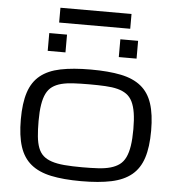

<svg xmlns="http://www.w3.org/2000/svg" viewBox="-59 -943 931 1009"><g transform="rotate(5 406.0 -439.0)"><path d="M218.8 -809.6H593.8V-887.7H218.8ZM62.5 -285.2Q62.5 -371.6 81.1 -428.2Q99.6 -484.9 140.6 -518.1Q181.6 -551.3 247.1 -564.7Q312.5 -578.1 406.2 -578.1Q500 -578.1 565.4 -564.7Q630.9 -551.3 671.9 -518.1Q712.9 -484.9 731.4 -428.2Q750 -371.6 750 -285.2Q750 -198.7 731.4 -141.6Q712.9 -84.5 671.9 -50.8Q630.9 -17.1 565.4 -3.2Q500 10.7 406.2 10.7Q312.5 10.7 247.1 -3.2Q181.6 -17.1 140.6 -50.8Q99.6 -84.5 81.1 -141.6Q62.5 -198.7 62.5 -285.2ZM156.2 -285.2Q156.2 -238.3 159.7 -203.6Q163.1 -168.9 172.6 -144Q182.1 -119.1 199.2 -103.5Q216.3 -87.9 244.1 -78.6Q272 -69.3 311.8 -65.9Q351.6 -62.5 406.2 -62.5Q453.1 -62.5 490 -64.7Q526.9 -66.9 554.4 -74.7Q582 -82.5 601.6 -96.9Q621.1 -111.3 633.1 -136.2Q645 -161.1 650.6 -197.5Q656.2 -233.9 656.2 -285.2Q656.2 -335.4 650.6 -370.8Q645 -406.2 633.1 -430.2Q621.1 -454.1 601.6 -468Q582 -481.9 554.4 -489Q526.9 -496.1 490 -498Q453.1 -500 406.2 -500Q359.4 -500 322.5 -498Q285.6 -496.1 258.1 -489Q230.5 -481.9 210.9 -468Q191.4 -454.1 179.4 -430.2Q167.5 -406.2 161.9 -370.8Q156.2 -335.4 156.2 -285.2ZM265.6 -750H171.9V-656.2H265.6ZM640.6 -750H546.9V-656.2H640.6Z"/></g></svg>

Font: Michroma
Style: Regular
Weight: 400
Version: Version 1.000